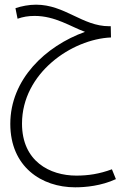

<svg xmlns="http://www.w3.org/2000/svg" viewBox="-20 -406 537 820"><path d="M301 394C345 394 412 388 475 359L458 317C404 337 356 344 306 344C193 344 74 283 74 122C74 -94 287 -239 454 -246L453 -294H446C332 -294 257 -386 134 -386C104 -386 72 -380 46 -371L55 -326C78 -334 100 -338 128 -338C216 -338 282 -292 343 -270C174 -209 24 -67 24 123C24 306 157 394 301 394Z"/></svg>

Font: Noto Sans Arabic ExtCond Light
Style: Regular
Weight: 300
Width: 2
Designer: Monotype Design Team, Nadine Chahine, Nizar Qandah and Khaled Hosny
Foundry: Monotype Imaging Inc.
Version: Version 2.012